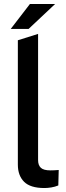

<svg xmlns="http://www.w3.org/2000/svg" viewBox="-20 -941 334 968"><path d="M204 7Q133 7 101.5 -24.5Q70 -56 70 -111V-738L172 -770V-134Q172 -108 186 -95Q200 -82 234 -82Q243 -82 253.5 -82.5Q264 -83 276 -84L274 -6Q257 1 238.5 4Q220 7 204 7ZM34 -795 131 -921H258L124 -795Z"/></svg>

Font: REM
Style: Regular
Weight: 400
Designer: Octavio Pardo
Foundry: Ashler Design
Version: Version 1.005;gftools[0.9.28]